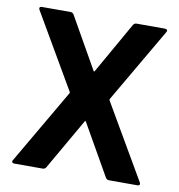

<svg xmlns="http://www.w3.org/2000/svg" viewBox="-79 -773 789 845"><g transform="rotate(10 315.5 -350.0)"><path d="M32 -14 226 -347Q228 -350 226 -353L32 -686L30 -692Q30 -700 41 -700H168Q178 -700 183 -692L313 -463Q316 -457 319 -463L449 -692Q454 -700 464 -700H590Q597 -700 600 -696Q603 -692 599 -686L405 -353Q404 -350 405 -347L599 -14L601 -8Q601 0 590 0H464Q454 0 449 -8L319 -236Q316 -242 313 -236L182 -8Q177 0 167 0H41Q34 0 31 -4Q28 -8 32 -14Z"/></g></svg>

Font: UMi
Style: Bold
Weight: 700
Designer: Peter Middis
Foundry: We Are UMi
Version: Version 1.0